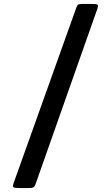

<svg xmlns="http://www.w3.org/2000/svg" viewBox="-20 -800 560 970"><path d="M396.5 -780H445.5Q468 -780 472.8 -776.2Q477.5 -772.5 472 -756L160 129Q155.5 142.5 149.2 146.2Q143 150 124 150H79.5Q55 150 48.8 146.2Q42.5 142.5 49 124.5L366 -762.5Q370 -773.5 375.2 -776.8Q380.5 -780 396.5 -780Z"/></svg>

Font: Besley* Condensed Heavy
Style: Regular
Weight: 800
Width: 3
Designer: Owen Earl
Foundry: indestructible type*
Version: Version 3.000; ttfautohint (v1.8.3)